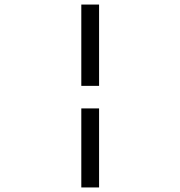

<svg xmlns="http://www.w3.org/2000/svg" viewBox="-20 -672 790 843"><path d="M337 -295V-652H415V-295ZM337 151V-196H415V151Z"/></svg>

Font: Inconsolata ExtraExpanded
Style: Regular
Weight: 400
Width: 8
Monospace: yes
Designer: Raph Levien, Cyreal, Brenton Simpson
Foundry: Raph Levien, Cyreal, Google
Version: Version 3.000; ttfautohint (v1.8.2.53-6de2)